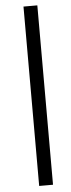

<svg xmlns="http://www.w3.org/2000/svg" viewBox="-61 -720 363 981"><g transform="rotate(-5 120.0 -230.0)"><path d="M99 230V-690H170V230Z"/></g></svg>

Font: Lisu Bosa ExtraBold
Style: Italic
Weight: 800
Italic angle: -19°
Designer: David Morse, Annie Olsen, Victor Gaultney, Frank Grießhammer (Latin)
Foundry: SIL International
Version: Version 2.000